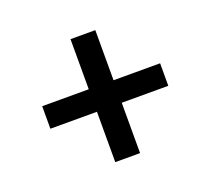

<svg xmlns="http://www.w3.org/2000/svg" viewBox="-91 -662 781 713"><g transform="rotate(-20 300.0 -305.0)"><path d="M349 -62H251V-261H67V-350H251V-548H349V-350H533V-261H349Z"/></g></svg>

Font: IBM Plex Sans Medium
Style: Regular
Weight: 500
Designer: Mike Abbink, Paul van der Laan, Pieter van Rosmalen
Foundry: Bold Monday
Version: Version 3.201